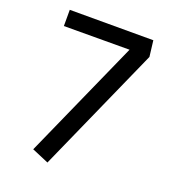

<svg xmlns="http://www.w3.org/2000/svg" viewBox="-135 -825 830 935"><g transform="rotate(20 280.5 -358.0)"><path d="M131 -27 406 -643 66 -642V-726H499L509 -643L218 10Z"/></g></svg>

Font: SUITE SemiBold
Style: Regular
Weight: 600
Designer: Sun
Foundry: Sun
Version: Version 2.040